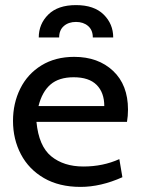

<svg xmlns="http://www.w3.org/2000/svg" viewBox="-20 -723 552 753"><path d="M31 -249Q31 -318 59.5 -375.5Q88 -433 142.5 -466.5Q197 -500 271 -500Q365 -500 423.5 -445Q482 -390 482 -293Q482 -268 478 -245H123Q132 -150 181 -110Q230 -70 307 -70Q384 -70 448 -99L460 -28Q375 10 296 10Q212 10 152.5 -24.5Q93 -59 62 -118Q31 -177 31 -249ZM389 -307Q389 -360 359 -390Q329 -420 269 -420Q211 -420 178 -391.5Q145 -363 131 -307ZM424 -576H344Q344 -605 325.5 -621Q307 -637 278 -637Q249 -637 230.5 -621Q212 -605 212 -576H132Q132 -629 169.5 -666Q207 -703 278 -703Q349 -703 386.5 -666Q424 -629 424 -576Z"/></svg>

Font: Cabin
Style: Regular
Weight: 400
Designer: Pablo Impallari
Foundry: Pablo Impallari. http://www.impallari.com Igino Marini. http://www.ikern.com
Version: Version 2.200